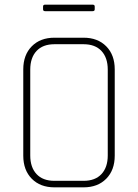

<svg xmlns="http://www.w3.org/2000/svg" viewBox="-20 -805 593 825"><path d="M378 -757H174Q165 -757 165 -765V-777Q165 -785 174 -785H378Q387 -785 387 -777V-765Q387 -757 378 -757ZM214 -28H339Q389 -28 416 -57Q443 -86 443 -137V-506Q443 -557 416 -586Q389 -615 339 -615H214Q164 -615 137 -586Q110 -557 110 -506V-137Q110 -86 137 -57Q164 -28 214 -28ZM339 0H214Q153 0 116.5 -37Q80 -74 80 -136V-507Q80 -569 116.5 -606Q153 -643 214 -643H339Q400 -643 436.5 -606Q473 -569 473 -507V-136Q473 -74 436.5 -37Q400 0 339 0Z"/></svg>

Font: Rajdhani Light
Style: Regular
Weight: 300
Designer: Satya Rajpurohit, Jyotish Sonowal
Foundry: Indian Type Foundry
Version: Version 1.201;PS 1.0;hotconv 1.0.78;makeotf.lib2.5.61930; tt